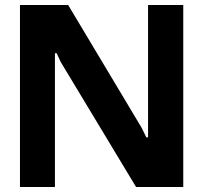

<svg xmlns="http://www.w3.org/2000/svg" viewBox="-20 -749 813 769"><path d="M60 0V-729H253L548 -236L566 -199H573V-729H714V0H525L223 -501L207 -536H200V0Z"/></svg>

Font: Hubot Sans Condensed ExtraLight SemiBold
Style: Regular
Weight: 600
Version: Version 2.000